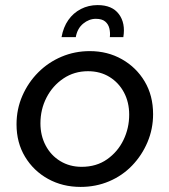

<svg xmlns="http://www.w3.org/2000/svg" viewBox="-20 -723 666 755"><path d="M297 12Q226 12 169 -19.5Q112 -51 78.5 -106.5Q45 -162 45 -234Q45 -294 68 -346.5Q91 -399 130.5 -438.5Q170 -478 222 -500Q274 -522 333 -522Q403 -522 459.5 -490Q516 -458 549 -402.5Q582 -347 582 -274Q582 -216 560 -164Q538 -112 499.5 -72Q461 -32 409 -10Q357 12 297 12ZM301 -67Q359 -67 401 -96.5Q443 -126 465.5 -172.5Q488 -219 488 -272Q488 -321 467.5 -359.5Q447 -398 410.5 -420.5Q374 -443 326 -443Q272 -443 229.5 -414.5Q187 -386 163 -339.5Q139 -293 139 -238Q139 -190 159.5 -151Q180 -112 217 -89.5Q254 -67 301 -67ZM222 -577Q229 -616 248.5 -644Q268 -672 298 -687.5Q328 -703 364 -703Q421 -703 447.5 -667.5Q474 -632 465 -577H412Q414 -595 410 -611.5Q406 -628 393.5 -638.5Q381 -649 357 -649Q330 -649 307 -630Q284 -611 278 -577Z"/></svg>

Font: MuseoModerno
Style: Italic
Weight: 400
Italic angle: -9°
Designer: Pablo Cosgaya, Héctor Gatti, Marcela Romero, and the Authors of The MuseoModerno Project.
Foundry: Omnibus-Type Team
Version: Version 1.003